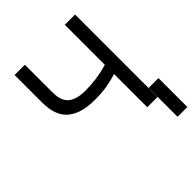

<svg xmlns="http://www.w3.org/2000/svg" viewBox="-238 -850 1164 1164"><g transform="rotate(-45 344.0 -268.0)"><path d="M172.9 -707V-470.7Q172.9 -396.5 210.4 -366.2Q248 -335.9 322.3 -335.9Q421.9 -335.9 515.6 -363.8V-707H603.5V0H515.6V-284.7Q468.3 -270 424.3 -262.9Q380.4 -255.9 322.3 -255.9Q206.1 -255.9 145.5 -306.6Q85 -357.4 85 -470.7V-707ZM688.5 170.9H604.5V-77.1H688.5Z"/></g></svg>

Font: Pretendard Std
Style: Regular
Weight: 400
Designer: Base glyphs from Inter by Rasmus Andersson; Hangeul glyphs from Noto Sans CJK(Source Han Sans) by Jang Soo-young and Kan
Foundry: Kil Hyung-jin
Version: Version 1.309